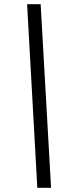

<svg xmlns="http://www.w3.org/2000/svg" viewBox="-20 -780 328 921"><path d="M159 121H225L175 -760H110Z"/></svg>

Font: Noto Serif Tamil SemiBold
Style: Italic
Weight: 600
Italic angle: -12°
Designer: Indian Type Foundry, Tom Grace, and the Monotype Design Team
Foundry: Monotype Imaging Inc.
Version: Version 2.003